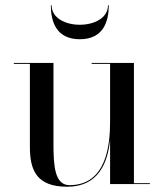

<svg xmlns="http://www.w3.org/2000/svg" viewBox="-20 -699 620 729"><path d="M176 -679H173C173 -618 193 -550 283 -550C373 -550 393 -618 393 -679H390C390 -630 337 -605 283 -605C229 -605 176 -630 176 -679ZM488.5 -3.5V-460H328V-456.5H398V-237C398 -148 384 4 244 4C188 4 183 -68.5 183 -152.5V-460H32.5V-456.5H93.5V-141C93.5 -54 118 10 235 10C355 10 389 -82.5 398 -168V0H549V-3.5Z"/></svg>

Font: Bodoni* 48pt
Style: Regular
Weight: 400
Version: Version 2.3